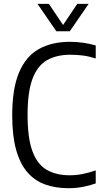

<svg xmlns="http://www.w3.org/2000/svg" viewBox="-20 -966 527 995"><path d="M334.5 9.3Q267.1 9.3 213.2 -10.3Q159.3 -29.9 121.4 -73.9Q83.5 -117.9 63.4 -190.4Q43.3 -262.9 43.3 -368.7Q43.3 -507.2 78.9 -590.8Q114.4 -674.4 181.3 -711.8Q248.2 -749.3 342.5 -749.3Q375.9 -749.3 410.1 -744.6Q444.2 -739.9 476.1 -730.5V-663.1Q440.9 -674.3 409.2 -678.3Q377.6 -682.3 344.2 -682.3Q272.6 -682.3 223.2 -653.8Q173.8 -625.3 148.3 -557.3Q122.9 -489.3 122.9 -370.7Q122.9 -248.9 148.7 -180.8Q174.5 -112.7 223.3 -85.2Q272.1 -57.7 341.2 -57.7Q374.4 -57.7 406.8 -64Q439.2 -70.2 476.1 -83V-15.5Q447.2 -4.9 410.7 2.2Q374.3 9.3 334.5 9.3ZM271.9 -804.1 174.4 -945.8H233.4L312.7 -827.9H301.1L380.4 -945.8H439.3L341.8 -804.1Z"/></svg>

Font: Encode Sans SC Condensed Thin
Style: Regular
Weight: 100
Width: 3
Designer: Multiple Designers
Foundry: Impallari Type
Version: Version 3.002